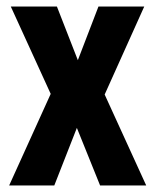

<svg xmlns="http://www.w3.org/2000/svg" viewBox="-20 -567 475 587"><path d="M135 -280 13 -547H154L218 -383L281 -547H421L300 -278L427 0H286L215 -176L146 0H8Z"/></svg>

Font: Noto Sans Armenian ExtraCondensed
Style: Bold
Weight: 700
Width: 2
Designer: Monotype Design Team
Foundry: Monotype Imaging Inc.
Version: Version 2.008; ttfautohint (v1.8.4.7-5d5b)